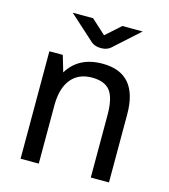

<svg xmlns="http://www.w3.org/2000/svg" viewBox="-104 -772 755 856"><g transform="rotate(15 273.0 -344.5)"><path d="M288 -569Q257 -569 238 -588L126 -689H220L287 -628L355 -689H449L337 -588Q318 -569 288 -569ZM285 -432Q222 -432 188 -389.5Q154 -347 154 -269V0H70V-496H132L154 -421Q204 -504 314 -504Q478 -504 478 -314V0H394V-289Q394 -366 369 -399Q344 -432 285 -432Z"/></g></svg>

Font: Atkinson Hyperlegible Pro
Style: Regular
Weight: 400
Designer: Elliott Scott, Megan Eiswerth, Linus Boman, Theodore Petrosky, Jacob Perez
Foundry: Braille Institute
Version: Version 1.5.1